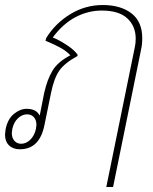

<svg xmlns="http://www.w3.org/2000/svg" viewBox="-37 -584 609 764"><path d="M499 -394Q503 -410 503 -430Q503 -480 469.5 -511Q436 -542 368 -542Q313 -542 263 -515.5Q213 -489 173 -435Q200 -424 230 -404Q260 -384 272 -366L271 -361Q220 -333 199 -303Q178 -273 166 -214L140 -87Q121 10 42 10Q15 10 -1 -5.5Q-17 -21 -17 -48Q-17 -54 -15 -68Q-7 -110 18 -130.5Q43 -151 69 -151Q87 -151 100 -145Q113 -139 121 -124L139 -215Q151 -268 172 -303Q193 -338 243 -364Q227 -381 203.5 -394Q180 -407 144 -422L147 -433Q183 -491 242.5 -527.5Q302 -564 372 -564Q443 -564 486 -531Q529 -498 529 -432Q529 -406 524 -385L413 160H386ZM106 -71Q108 -83 108 -87Q108 -107 97.5 -118Q87 -129 71 -129Q51 -129 34.5 -113.5Q18 -98 12 -71Q10 -59 10 -55Q10 -35 20.5 -23.5Q31 -12 47 -12Q67 -12 83.5 -28Q100 -44 106 -71Z"/></svg>

Font: Trirong Thin
Style: Italic
Weight: 250
Italic angle: -12°
Designer: Katatrad Team
Foundry: CadsonDemak
Version: Version 1.001